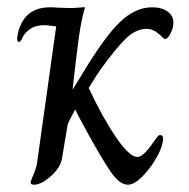

<svg xmlns="http://www.w3.org/2000/svg" viewBox="-20 -496 519 526"><path d="M64 4Q64 0 72 -18.5Q80 -37 82 -53L134 -424Q126 -424 118 -425.5Q110 -427 102 -427Q78 -427 64 -417.5Q50 -408 43 -396Q37 -381 32 -381Q27 -381 27 -391Q27 -394 30 -409Q48 -476 117 -476Q131 -476 139 -475L171 -474Q185 -474 194.5 -475Q204 -476 213 -476Q203 -444 196 -393.5Q189 -343 179 -252H180L205 -293Q267 -396 309 -436Q351 -476 397 -476Q423 -476 439 -464.5Q455 -453 455 -434Q455 -419 447 -404Q439 -389 432 -389Q431 -389 429 -390.5Q427 -392 425 -394Q413 -406 403 -411.5Q393 -417 382 -417Q352 -417 324 -389.5Q296 -362 255 -305Q238 -280 233.5 -272Q229 -264 223 -255Q262 -172 298.5 -119Q335 -66 356 -66Q366 -66 378 -78.5Q390 -91 408 -117Q409 -118 412 -122Q415 -126 419 -126Q427 -126 427 -115L425 -103Q421 -84 404.5 -57Q388 -30 367.5 -10Q347 10 330 10Q308 10 284 -24.5Q260 -59 216 -139Q193 -181 186 -196Q166 -160 165 -153L150 -63Q146 -37 119.5 -13.5Q93 10 73 10Q64 10 64 4Z"/></svg>

Font: Charm
Style: Regular
Weight: 400
Designer: Katatrad Aksorn Co.,Ltd.
Foundry: Cadson Demak Co.,Ltd.
Version: Version 1.001